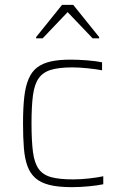

<svg xmlns="http://www.w3.org/2000/svg" viewBox="-20 -764 498 792"><path d="M276 8Q221 8 184.5 -1Q148 -10 126 -29.5Q104 -49 93 -79.5Q82 -110 78.5 -153.5Q75 -197 75 -254Q75 -318 80 -363Q85 -408 98 -438.5Q111 -469 133.5 -486Q156 -503 189.5 -510.5Q223 -518 271 -518Q304 -518 340.5 -515Q377 -512 401 -507V-474Q375 -479 340.5 -482.5Q306 -486 278 -486Q224 -486 190.5 -476Q157 -466 139.5 -441Q122 -416 116 -371Q110 -326 110 -256Q110 -183 116 -137Q122 -91 140 -66.5Q158 -42 192 -33Q226 -24 281 -24Q313 -24 348.5 -28Q384 -32 406 -37V-4Q383 1 346.5 4.5Q310 8 276 8ZM129 -606V-611L236 -744H282L389 -611V-606H362L259 -714L156 -606Z"/></svg>

Font: Saira Thin
Style: Regular
Weight: 100
Designer: Hector Gatti with collaboration of the Omnibus-Type team
Foundry: Omnibus-Type
Version: Version 1.101